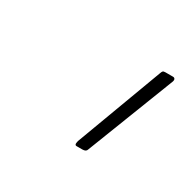

<svg xmlns="http://www.w3.org/2000/svg" viewBox="-54 -752 268 264"><g transform="rotate(30 80.0 -620.5)"><path d="M90 -546Q88 -546 87.5 -547.5Q87 -549 88 -553L139 -690Q140 -693 141 -694Q142 -695 145 -695H157Q159 -695 160 -693.5Q161 -692 160 -689L106 -550Q105 -546 99 -546Z"/></g></svg>

Font: Sofia Sans Extra Condensed Thin
Style: Italic
Weight: 250
Italic angle: -9°
Version: Version 4.100